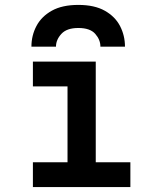

<svg xmlns="http://www.w3.org/2000/svg" viewBox="-20 -762 656 782"><path d="M255 0V-511H370V0ZM114 0V-101H511V0ZM114 -410V-511H330V-410ZM108 -572Q108 -617.5 128.5 -656.2Q149 -695 191.2 -718.5Q233.5 -742 299 -742Q365 -742 407 -718.2Q449 -694.5 469 -655.8Q489 -617 489 -572H389Q389 -600 368 -624Q347 -648 299 -648Q252 -648 230 -624Q208 -600 208 -572Z"/></svg>

Font: Overpass Mono Light
Style: Regular
Weight: 300
Monospace: yes
Designer: Delve Withrington, Dave Bailey
Foundry: Delve Fonts LLC
Version: Version 4.000